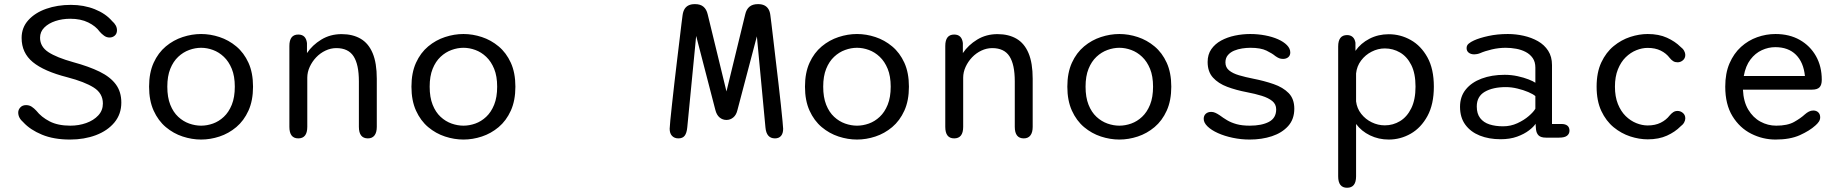

<svg xmlns="http://www.w3.org/2000/svg" viewBox="-20 -648 8706 906"><path d="M310.5 10.5Q234 10.5 178.2 -12.5Q122.5 -35.5 90 -71Q66 -91.5 66 -117Q66 -130.5 76 -141.2Q86 -152 103 -152Q118 -152 129.5 -144.5Q141 -137 151.5 -125.5Q175 -95.5 214.2 -75.2Q253.5 -55 312 -55Q352 -55 387 -67.5Q422 -80 443.8 -103.5Q465.5 -127 465.5 -159.5Q465.5 -207.5 422.5 -234.8Q379.5 -262 297.5 -283.5Q187.5 -311.5 134.8 -355Q82 -398.5 82 -469Q82 -518 113.8 -553Q145.5 -588 198.2 -606.5Q251 -625 314.5 -625Q376 -625 427.2 -604.5Q478.5 -584 509 -548.5Q520 -539 526 -528.2Q532 -517.5 532 -505Q532 -489.5 521.8 -480.2Q511.5 -471 497 -471Q482.5 -471 470.8 -479.8Q459 -488.5 450.5 -498.5Q432 -524.5 396.5 -542Q361 -559.5 311.5 -559.5Q274 -559.5 241.5 -548.8Q209 -538 189 -518Q169 -498 169 -470Q169 -428 208 -402.2Q247 -376.5 326 -354.5Q399.5 -334.5 450 -309.8Q500.5 -285 526.5 -250Q552.5 -215 552.5 -164Q552.5 -109.5 520 -70.2Q487.5 -31 432.5 -10.2Q377.5 10.5 310.5 10.5Z M929 10.5Q885.5 10.5 842 -3.8Q798.5 -18 762.5 -48.2Q726.5 -78.5 705 -126Q683.5 -173.5 683.5 -239Q683.5 -304.5 705 -351.8Q726.5 -399 762.5 -429Q798.5 -459 842 -473.2Q885.5 -487.5 929 -487.5Q972.5 -487.5 1015.8 -473.2Q1059 -459 1095 -429Q1131 -399 1152.5 -351.8Q1174 -304.5 1174 -239Q1174 -173.5 1152.5 -126Q1131 -78.5 1095 -48.2Q1059 -18 1015.8 -3.8Q972.5 10.5 929 10.5ZM929 -55Q957 -55 985 -65Q1013 -75 1036.2 -96.8Q1059.5 -118.5 1073.8 -153.8Q1088 -189 1088 -239Q1088 -288.5 1073.8 -323.2Q1059.5 -358 1036.2 -380Q1013 -402 985 -412.2Q957 -422.5 929 -422.5Q901 -422.5 872.8 -412.2Q844.5 -402 821 -380Q797.5 -358 783.5 -323.2Q769.5 -288.5 769.5 -239Q769.5 -189 783.5 -153.8Q797.5 -118.5 821 -96.8Q844.5 -75 872.8 -65Q901 -55 929 -55Z M1716 5Q1673.5 5 1673.5 -49.5V-264Q1673.5 -343.5 1648.5 -382.2Q1623.5 -421 1567 -421Q1540.5 -421 1515.8 -409.2Q1491 -397.5 1472 -377.5Q1453 -357.5 1441.5 -332.5Q1430 -307.5 1430 -281.5V-49.5Q1430 5 1387.5 5Q1345.5 5 1345.5 -49.5V-431Q1345.5 -485 1387.5 -485Q1423.5 -485 1428.5 -445V-397.5Q1454 -435.5 1496.2 -461.2Q1538.5 -487 1592 -487Q1644.5 -487 1681.8 -465.2Q1719 -443.5 1738.5 -397Q1758 -350.5 1758 -276.5V-49.5Q1758 -23 1747.2 -9Q1736.5 5 1716 5Z M2167 10.5Q2123.5 10.5 2080 -3.8Q2036.5 -18 2000.5 -48.2Q1964.5 -78.5 1943 -126Q1921.5 -173.5 1921.5 -239Q1921.5 -304.5 1943 -351.8Q1964.5 -399 2000.5 -429Q2036.5 -459 2080 -473.2Q2123.5 -487.5 2167 -487.5Q2210.5 -487.5 2253.8 -473.2Q2297 -459 2333 -429Q2369 -399 2390.5 -351.8Q2412 -304.5 2412 -239Q2412 -173.5 2390.5 -126Q2369 -78.5 2333 -48.2Q2297 -18 2253.8 -3.8Q2210.5 10.5 2167 10.5ZM2167 -55Q2195 -55 2223 -65Q2251 -75 2274.2 -96.8Q2297.5 -118.5 2311.8 -153.8Q2326 -189 2326 -239Q2326 -288.5 2311.8 -323.2Q2297.5 -358 2274.2 -380Q2251 -402 2223 -412.2Q2195 -422.5 2167 -422.5Q2139 -422.5 2110.8 -412.2Q2082.5 -402 2059 -380Q2035.5 -358 2021.5 -323.2Q2007.5 -288.5 2007.5 -239Q2007.5 -189 2021.5 -153.8Q2035.5 -118.5 2059 -96.8Q2082.5 -75 2110.8 -65Q2139 -55 2167 -55Z M3181 5Q3162.5 5 3151.2 -6.8Q3140 -18.5 3140 -40.5Q3140 -48.5 3143 -79.2Q3146 -110 3151 -155.5Q3156 -201 3162 -254Q3168 -307 3174.5 -360Q3181 -413 3186.5 -459.2Q3192 -505.5 3195.8 -536.8Q3199.5 -568 3201 -577Q3203.5 -594.5 3210.5 -605.8Q3217.5 -617 3229.5 -622.8Q3241.5 -628.5 3258 -628.5H3260.5Q3285 -628.5 3299.5 -616.2Q3314 -604 3319.5 -580L3408 -216.5L3496.5 -580Q3502 -604.5 3516.8 -616.5Q3531.5 -628.5 3556 -628.5H3558Q3574.5 -628.5 3586.5 -622.8Q3598.5 -617 3605.8 -605.5Q3613 -594 3615 -577Q3616.5 -568 3620.2 -536.2Q3624 -504.5 3629.5 -458Q3635 -411.5 3641.2 -358Q3647.5 -304.5 3653.8 -251.2Q3660 -198 3664.8 -152.8Q3669.5 -107.5 3672.5 -77.2Q3675.5 -47 3675.5 -40.5Q3675.5 -18.5 3665.5 -6.8Q3655.5 5 3637 5Q3596.5 5 3592 -46.5L3551.5 -476.5L3460 -129.5Q3454.5 -105.5 3440.2 -93.8Q3426 -82 3408 -82Q3389.5 -82 3375.5 -93.8Q3361.5 -105.5 3355.5 -129.5L3265 -478.5L3223 -46.5Q3220.5 -20.5 3211 -7.8Q3201.5 5 3181 5Z M4024 10.5Q3980.5 10.5 3937 -3.8Q3893.5 -18 3857.5 -48.2Q3821.5 -78.5 3800 -126Q3778.5 -173.5 3778.5 -239Q3778.5 -304.5 3800 -351.8Q3821.5 -399 3857.5 -429Q3893.5 -459 3937 -473.2Q3980.5 -487.5 4024 -487.5Q4067.5 -487.5 4110.8 -473.2Q4154 -459 4190 -429Q4226 -399 4247.5 -351.8Q4269 -304.5 4269 -239Q4269 -173.5 4247.5 -126Q4226 -78.5 4190 -48.2Q4154 -18 4110.8 -3.8Q4067.5 10.5 4024 10.5ZM4024 -55Q4052 -55 4080 -65Q4108 -75 4131.2 -96.8Q4154.5 -118.5 4168.8 -153.8Q4183 -189 4183 -239Q4183 -288.5 4168.8 -323.2Q4154.5 -358 4131.2 -380Q4108 -402 4080 -412.2Q4052 -422.5 4024 -422.5Q3996 -422.5 3967.8 -412.2Q3939.5 -402 3916 -380Q3892.5 -358 3878.5 -323.2Q3864.5 -288.5 3864.5 -239Q3864.5 -189 3878.5 -153.8Q3892.5 -118.5 3916 -96.8Q3939.5 -75 3967.8 -65Q3996 -55 4024 -55Z M4811 5Q4768.5 5 4768.5 -49.5V-264Q4768.5 -343.5 4743.5 -382.2Q4718.5 -421 4662 -421Q4635.5 -421 4610.8 -409.2Q4586 -397.5 4567 -377.5Q4548 -357.5 4536.5 -332.5Q4525 -307.5 4525 -281.5V-49.5Q4525 5 4482.5 5Q4440.5 5 4440.5 -49.5V-431Q4440.5 -485 4482.5 -485Q4518.5 -485 4523.5 -445V-397.5Q4549 -435.5 4591.2 -461.2Q4633.5 -487 4687 -487Q4739.5 -487 4776.8 -465.2Q4814 -443.5 4833.5 -397Q4853 -350.5 4853 -276.5V-49.5Q4853 -23 4842.2 -9Q4831.5 5 4811 5Z M5262 10.5Q5218.5 10.5 5175 -3.8Q5131.5 -18 5095.5 -48.2Q5059.5 -78.5 5038 -126Q5016.5 -173.5 5016.5 -239Q5016.5 -304.5 5038 -351.8Q5059.5 -399 5095.5 -429Q5131.5 -459 5175 -473.2Q5218.5 -487.5 5262 -487.5Q5305.5 -487.5 5348.8 -473.2Q5392 -459 5428 -429Q5464 -399 5485.5 -351.8Q5507 -304.5 5507 -239Q5507 -173.5 5485.5 -126Q5464 -78.5 5428 -48.2Q5392 -18 5348.8 -3.8Q5305.5 10.5 5262 10.5ZM5262 -55Q5290 -55 5318 -65Q5346 -75 5369.2 -96.8Q5392.5 -118.5 5406.8 -153.8Q5421 -189 5421 -239Q5421 -288.5 5406.8 -323.2Q5392.5 -358 5369.2 -380Q5346 -402 5318 -412.2Q5290 -422.5 5262 -422.5Q5234 -422.5 5205.8 -412.2Q5177.5 -402 5154 -380Q5130.5 -358 5116.5 -323.2Q5102.5 -288.5 5102.5 -239Q5102.5 -189 5116.5 -153.8Q5130.5 -118.5 5154 -96.8Q5177.5 -75 5205.8 -65Q5234 -55 5262 -55Z M5877 10.5Q5836 10.5 5797 2.2Q5758 -6 5727 -20Q5696 -34 5678 -51.5Q5660 -69 5660 -87Q5660 -102.5 5669.8 -111.2Q5679.5 -120 5695.5 -120Q5705 -120 5714.2 -116Q5723.5 -112 5735.5 -104Q5751.5 -92 5770.2 -80.8Q5789 -69.5 5815 -62.2Q5841 -55 5877.5 -55Q5933.5 -55 5967.8 -73Q6002 -91 6002 -132Q6002 -156 5983.8 -171Q5965.5 -186 5934.2 -195.8Q5903 -205.5 5863.5 -213Q5813.5 -222.5 5771.2 -238.2Q5729 -254 5703.8 -281.8Q5678.5 -309.5 5678.5 -355.5Q5678.5 -391 5696 -416Q5713.5 -441 5742.5 -456.8Q5771.5 -472.5 5807.2 -480Q5843 -487.5 5879.5 -487.5Q5916 -487.5 5950 -481Q5984 -474.5 6010.5 -462.8Q6037 -451 6052.8 -435Q6068.5 -419 6068.5 -400.5Q6068.5 -386 6058.8 -378Q6049 -370 6034.5 -370Q6024 -370 6016 -373.2Q6008 -376.5 5998 -383.5Q5984 -395.5 5956.5 -409Q5929 -422.5 5880.5 -422.5Q5862.5 -422.5 5842 -419.5Q5821.5 -416.5 5803.2 -408.8Q5785 -401 5773.8 -387.5Q5762.5 -374 5762.5 -353.5Q5762.5 -330 5779.8 -315.8Q5797 -301.5 5826.8 -292.8Q5856.5 -284 5894.5 -276.5Q5945.5 -266.5 5989.8 -251.2Q6034 -236 6060.8 -208.8Q6087.5 -181.5 6087.5 -135Q6087.5 -85.5 6058.5 -53.2Q6029.5 -21 5981.8 -5.2Q5934 10.5 5877 10.5Z M6294.5 -428.5Q6294.5 -482.5 6336.5 -482.5Q6352.5 -482.5 6362.8 -473.5Q6373 -464.5 6376 -446.5V-408Q6401 -444 6442.2 -465.2Q6483.5 -486.5 6533 -486.5Q6588.5 -486.5 6637 -459.2Q6685.5 -432 6715.8 -377.2Q6746 -322.5 6746 -239Q6746 -156 6715.8 -100.5Q6685.5 -45 6637 -17.2Q6588.5 10.5 6533 10.5Q6485.5 10.5 6444.8 -9.2Q6404 -29 6379 -63V184Q6379 238 6336.5 238Q6294.5 238 6294.5 184ZM6379 -169.5Q6383 -136.5 6403.2 -110.8Q6423.5 -85 6453 -70.8Q6482.5 -56.5 6514.5 -56.5Q6553.5 -56.5 6586.5 -76.5Q6619.5 -96.5 6639.5 -137.2Q6659.5 -178 6659.5 -239Q6659.5 -301.5 6639.5 -341.2Q6619.5 -381 6586.5 -400.2Q6553.5 -419.5 6514.5 -419.5Q6482.5 -419.5 6452.5 -404.2Q6422.5 -389 6402.5 -362.2Q6382.5 -335.5 6379 -301.5Z M7275.5 1.5Q7251 1.5 7240.5 -8.8Q7230 -19 7228 -37.5L7226 -64Q7217.5 -50 7195 -32.8Q7172.5 -15.5 7138.8 -3.2Q7105 9 7061 9Q7006 9 6962.8 -8.2Q6919.5 -25.5 6894.5 -59.5Q6869.5 -93.5 6869.5 -144Q6869.5 -192.5 6896.8 -226Q6924 -259.5 6971.5 -277.2Q7019 -295 7080 -295Q7111.5 -295 7141.2 -288.5Q7171 -282 7193.2 -273.2Q7215.5 -264.5 7225 -257.5V-329Q7225 -356 7212.5 -374Q7200 -392 7179.5 -402.8Q7159 -413.5 7134.2 -418Q7109.5 -422.5 7085 -422.5Q7052.5 -422.5 7019.5 -414.8Q6986.5 -407 6964 -397Q6956.5 -394 6949.2 -392.8Q6942 -391.5 6937 -391.5Q6921 -391.5 6910.8 -399.2Q6900.5 -407 6900.5 -421Q6900.5 -434 6910.5 -442.2Q6920.5 -450.5 6935 -457Q6961 -469 7003.2 -478.2Q7045.5 -487.5 7095 -487.5Q7133 -487.5 7169.8 -479.2Q7206.5 -471 7237 -453.8Q7267.5 -436.5 7285.5 -408.5Q7303.5 -380.5 7303.5 -341V-63H7347.5Q7366.5 -63 7376.2 -55Q7386 -47 7386 -31.5Q7386 -17 7374.8 -7.8Q7363.5 1.5 7336.5 1.5ZM7225 -194.5Q7215 -203.5 7191.8 -213.5Q7168.5 -223.5 7140.2 -230.2Q7112 -237 7086 -237Q7024.5 -237 6986.5 -215Q6948.5 -193 6948.5 -145.5Q6948.5 -111.5 6964.5 -90.8Q6980.5 -70 7008.5 -61Q7036.5 -52 7072.5 -52Q7108.5 -52 7140 -66.5Q7171.5 -81 7194 -100.5Q7216.5 -120 7225 -135Z M7755 9.5Q7715 9.5 7672.8 -4.2Q7630.5 -18 7594.5 -47.5Q7558.5 -77 7536.2 -124.5Q7514 -172 7514 -239Q7514 -306 7536.2 -353.5Q7558.5 -401 7594.5 -430.5Q7630.5 -460 7672.8 -473.8Q7715 -487.5 7755 -487.5Q7807.5 -487.5 7846 -470Q7884.5 -452.5 7910 -427Q7921.5 -418.5 7927 -408.2Q7932.5 -398 7932.5 -389Q7932.5 -373 7921.2 -363.5Q7910 -354 7896 -354Q7884.5 -354 7875.8 -359.2Q7867 -364.5 7859 -374.5Q7842.5 -396.5 7816.5 -409.2Q7790.5 -422 7755 -422Q7728.5 -422 7701.2 -411Q7674 -400 7651.2 -377.8Q7628.5 -355.5 7614.5 -320.8Q7600.5 -286 7600.5 -239Q7600.5 -192 7614.5 -157.2Q7628.5 -122.5 7651.2 -100.2Q7674 -78 7701.2 -67Q7728.5 -56 7755 -56Q7790.5 -56 7816.5 -69Q7842.5 -82 7859 -103.5Q7867 -113 7875.8 -118.8Q7884.5 -124.5 7896 -124.5Q7910 -124.5 7921.2 -115Q7932.5 -105.5 7932.5 -89.5Q7932.5 -80 7927 -70Q7921.5 -60 7910 -51.5Q7884.5 -25.5 7846 -8Q7807.5 9.5 7755 9.5Z M8358.5 10.5Q8298 10.5 8243.5 -17Q8189 -44.5 8155 -100Q8121 -155.5 8121 -239Q8121 -302.5 8141.2 -349.2Q8161.5 -396 8195.5 -426.8Q8229.5 -457.5 8271.8 -472.5Q8314 -487.5 8358 -487.5Q8423.5 -487.5 8472.5 -459.8Q8521.5 -432 8549 -383.5Q8576.5 -335 8576.5 -271.5Q8576.5 -247 8565.8 -236Q8555 -225 8530.5 -225H8204.5Q8207 -168.5 8229.5 -130.8Q8252 -93 8287 -74Q8322 -55 8361.5 -55Q8414.5 -55 8445.8 -72.5Q8477 -90 8497 -108.5Q8506 -116.5 8515.8 -121.5Q8525.5 -126.5 8536.5 -126.5Q8551 -126.5 8560 -117.8Q8569 -109 8569 -94.5Q8569 -83.5 8562.8 -74Q8556.5 -64.5 8546 -55.5Q8519 -31 8473 -10.2Q8427 10.5 8358.5 10.5ZM8208.5 -289.5H8497Q8490.5 -354 8454.5 -389.8Q8418.5 -425.5 8357 -425.5Q8324.5 -425.5 8293.5 -411.2Q8262.5 -397 8239.8 -367Q8217 -337 8208.5 -289.5Z"/></svg>

Font: Sono Monospace
Style: Regular
Weight: 400
Designer: Tyler Finck
Foundry: Tyler Finck
Version: Version 2.112